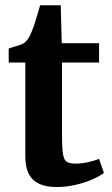

<svg xmlns="http://www.w3.org/2000/svg" viewBox="-20 -722 438 751"><path d="M201.5 9.5Q140 9.5 109.5 -19Q79 -47.5 79 -111.5V-477.5H14V-532Q25.5 -536.5 37.8 -539.8Q50 -543 60.2 -546.8Q70.5 -550.5 77 -556Q83.5 -562 88.2 -568.5Q93 -575 97.2 -583.2Q101.5 -591.5 105.5 -602.5Q111 -615 116.5 -632.8Q122 -650.5 127.5 -668.8Q133 -687 137 -701.5H217.5L221.5 -553H367.5V-477.5H222.5V-194.5Q222.5 -142.5 226.5 -118.8Q230.5 -95 242 -88.5Q253.5 -82 275.5 -82Q300 -82 326 -88Q352 -94 367.5 -100.5L386.5 -45.5Q369.5 -32.5 340.2 -19.8Q311 -7 275 1.2Q239 9.5 201.5 9.5Z"/></svg>

Font: Merriweather 24pt
Style: Bold
Weight: 700
Designer: Eben Sorkin
Foundry: Eben Sorkin
Version: Version 2.100